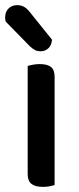

<svg xmlns="http://www.w3.org/2000/svg" viewBox="-35 -721 307 749"><path d="M178 1Q172 3 159.5 5.5Q147 8 132 8Q103 8 88 -3.5Q73 -15 73 -41V-464Q80 -466 93 -468.5Q106 -471 120 -471Q150 -471 164 -459.5Q178 -448 178 -422ZM-13 -637Q-15 -647 -15 -653Q-15 -675 -1.5 -688Q12 -701 32 -701Q59 -701 78 -678L168 -566Q166 -544 153.5 -532.5Q141 -521 124 -521Q110 -521 101 -526Q92 -531 82 -540Z"/></svg>

Font: Baloo Paaji 2 Medium
Style: Regular
Weight: 500
Designer: Shuchita Grover, Noopur Datye and Ek Type
Foundry: Ek Type
Version: Version 1.640;hotconv 1.0.111;makeotfexe 2.5.65597; ttfautoh